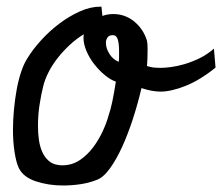

<svg xmlns="http://www.w3.org/2000/svg" viewBox="-20 -533 677 585"><path d="M158.2 -30.3Q162.1 -29.3 169.9 -29.3Q199.2 -29.3 222.7 -44.9Q246.1 -60.5 263.7 -84Q281.2 -107.4 293.5 -134.3Q305.7 -161.1 311.5 -183.6Q316.4 -196.3 322.3 -224.1Q328.1 -252 333 -284.2Q316.4 -290 299.3 -304.2Q282.2 -318.4 267.6 -336.9Q252.9 -355.5 243.7 -377Q234.4 -398.4 234.4 -418Q234.4 -424.8 235.4 -428.7Q212.9 -415 192.9 -396.5Q172.9 -377.9 156.2 -356.9Q139.6 -335.9 127.9 -313Q116.2 -290 111.3 -268.6Q105.5 -246.1 100.6 -214.4Q95.7 -182.6 95.7 -149.4Q95.7 -127 98.6 -106.4Q101.6 -85.9 108.9 -69.8Q116.2 -53.7 128.4 -43Q140.6 -32.2 158.2 -30.3ZM323.2 -425.8Q312.5 -425.8 307.6 -418.9Q302.7 -412.1 302.7 -402.3Q302.7 -385.7 313.5 -368.7Q324.2 -351.6 341.8 -344.7Q342.8 -353.5 342.8 -361.3Q342.8 -369.1 342.8 -377Q342.8 -399.4 338.9 -412.6Q335 -425.8 324.2 -425.8ZM636.7 -327.1Q589.8 -289.1 545.9 -271.5Q502 -253.9 468.8 -253.9Q443.4 -253.9 411.1 -264.6Q400.4 -218.8 385.3 -171.9Q370.1 -125 352.1 -85.4Q334 -45.9 314 -18.6Q293.9 8.8 273.4 15.6Q251 24.4 224.6 28.3Q198.2 32.2 171.9 32.2Q127.9 32.2 89.4 19.5Q50.8 6.8 37.1 -21.5Q29.3 -38.1 24.4 -69.3Q19.5 -100.6 19.5 -137.7Q19.5 -167 22.5 -198.7Q25.4 -230.5 30.8 -259.8Q36.1 -289.1 44.4 -314Q52.7 -338.9 63.5 -355.5Q80.1 -382.8 105.5 -410.6Q130.9 -438.5 160.6 -460.9Q190.4 -483.4 222.7 -498Q254.9 -512.7 286.1 -512.7H289.1L292 -484.4Q307.6 -490.2 325.2 -490.2Q361.3 -490.2 389.2 -467.3Q417 -444.3 427.7 -409.2Q429.7 -401.4 429.7 -382.8Q429.7 -369.1 429.2 -354.5Q428.7 -339.8 427.7 -332Q432.6 -330.1 438.5 -329.1Q448.2 -326.2 468.8 -326.2Q481.4 -326.2 500.5 -328.6Q519.5 -331.1 541.5 -337.4Q563.5 -343.8 586.9 -355Q610.4 -366.2 631.8 -384.8Z"/></svg>

Font: Miniver
Style: Regular
Weight: 400
Designer: Dathan Boardman
Foundry: Open Window
Version: Version 1.000